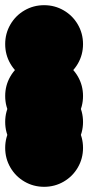

<svg xmlns="http://www.w3.org/2000/svg" viewBox="-70 -620 340 740"><path d="M-50 -250Q-50 -291 -30 -325.5Q-10 -360 24.5 -380Q59 -400 100 -400Q141 -400 175.5 -380Q210 -360 230 -325.5Q250 -291 250 -250Q250 -209 230 -174.5Q210 -140 175.5 -120Q141 -100 100 -100Q59 -100 24.5 -120Q-10 -140 -30 -174.5Q-50 -209 -50 -250ZM-50 -150Q-50 -191 -30 -225.5Q-10 -260 24.5 -280Q59 -300 100 -300Q141 -300 175.5 -280Q210 -260 230 -225.5Q250 -191 250 -150Q250 -109 230 -74.5Q210 -40 175.5 -20Q141 0 100 0Q59 0 24.5 -20Q-10 -40 -30 -74.5Q-50 -109 -50 -150ZM-50 -50Q-50 -91 -30 -125.5Q-10 -160 24.5 -180Q59 -200 100 -200Q141 -200 175.5 -180Q210 -160 230 -125.5Q250 -91 250 -50Q250 -9 230 25.5Q210 60 175.5 80Q141 100 100 100Q59 100 24.5 80Q-10 60 -30 25.5Q-50 -9 -50 -50ZM-50 -450Q-50 -491 -30 -525.5Q-10 -560 24.5 -580Q59 -600 100 -600Q141 -600 175.5 -580Q210 -560 230 -525.5Q250 -491 250 -450Q250 -409 230 -374.5Q210 -340 175.5 -320Q141 -300 100 -300Q59 -300 24.5 -320Q-10 -340 -30 -374.5Q-50 -409 -50 -450Z"/></svg>

Font: TINY 5x3
Style: Regular
Weight: 400
Designer: Jack Halten Fahnestock
Foundry: Velvetyne Type Foundry
Version: Version 1.002